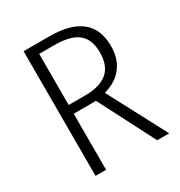

<svg xmlns="http://www.w3.org/2000/svg" viewBox="-163 -799 858 914"><g transform="rotate(-30 266.0 -342.5)"><path d="M437 0 278 -309 262 -308H156V0H98V-685H239Q471 -685 471 -499Q471 -429 435.5 -383.5Q400 -338 334 -320L503 0ZM410 -499Q410 -569 370 -603Q330 -637 237 -637H156V-356H246Q328 -356 369 -391Q410 -426 410 -499Z"/></g></svg>

Font: Fira Sans Condensed Light
Style: Regular
Weight: 300
Width: 3
Designer: bBox Type GmbH & Carrois Corporate GbR & Edenspiekermann AG
Foundry: bBox Type GmbH & Carrois Corporate GbR & Edenspiekermann AG
Version: Version 4.301